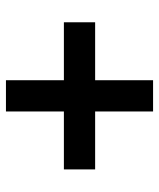

<svg xmlns="http://www.w3.org/2000/svg" viewBox="33 -632 517 623"><g transform="rotate(90 291.5 -320.5)"><path d="M240.3 -81.3V-558.7H341.7V-81.3ZM52.3 -370.7H529.7V-269.3H52.3Z"/></g></svg>

Font: Murecho Thin
Style: Regular
Weight: 100
Designer: Neil Summerour
Foundry: Positype
Version: Version 1.010